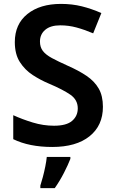

<svg xmlns="http://www.w3.org/2000/svg" viewBox="-20 -744 590 985"><path d="M508 -196Q508 -100 439.5 -45Q371 10 248 10Q130 10 48 -30V-153Q94 -132 148 -115.5Q202 -99 257 -99Q321 -99 350 -124Q379 -149 379 -188Q379 -232 340.5 -258.5Q302 -285 231 -315Q188 -333 148 -359Q108 -385 82 -425.5Q56 -466 56 -528Q56 -620 120.5 -672Q185 -724 293 -724Q350 -724 400 -711.5Q450 -699 500 -677L458 -573Q413 -592 372.5 -603Q332 -614 289 -614Q239 -614 212 -591Q185 -568 185 -531Q185 -502 200 -482.5Q215 -463 246.5 -446Q278 -429 327 -407Q384 -382 424.5 -354.5Q465 -327 486.5 -289.5Q508 -252 508 -196ZM341 71Q329 102 308 143Q287 184 261 221H187V208Q193 190 200 163.5Q207 137 212.5 109.5Q218 82 220 61H341Z"/></svg>

Font: Noto Sans Lisu SemiBold
Style: Regular
Weight: 600
Designer: Monotype Design Team. David Williams.
Foundry: Monotype Imaging Inc.
Version: Version 2.102; ttfautohint (v1.8.4.7-5d5b)